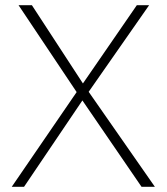

<svg xmlns="http://www.w3.org/2000/svg" viewBox="-20 -714 637 734"><path d="M25 0 273 -362 51 -694H102L297 -395L503 -694H550L319 -363L572 0H521L295 -330L72 0Z"/></svg>

Font: Cantarell Light
Style: Regular
Weight: 300
Designer: Dave Crossland, Nikolaus Waxweiler, Florian Fecher, Jacques Le Bailly, Eben Sorkin, Alexei Vanyashin, Alexios Zavras, Em
Version: Version 0.303